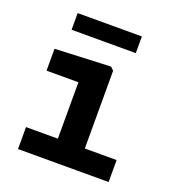

<svg xmlns="http://www.w3.org/2000/svg" viewBox="-134 -851 888 961"><g transform="rotate(20 310.0 -371.0)"><path d="M238.2 0V-450.8L260.7 -417.5H68.5V-534.2L365.2 -547.1L381.8 -531V0ZM68.5 -117H551.1V0H68.5ZM458.3 -652.8H116.3V-741.6H458.3Z"/></g></svg>

Font: Monaspace Neon Var
Style: Regular
Weight: 400
Designer: Riley Cran and the Lettermatic Team
Version: Version 1.000 (Monaspace Neon Var)